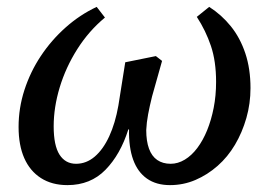

<svg xmlns="http://www.w3.org/2000/svg" viewBox="-20 -525 778 558"><path d="M176 13Q131 13 99 -7.5Q67 -28 50.5 -65.5Q34 -103 34 -156Q34 -211 51 -263.5Q68 -316 98.5 -362Q129 -408 170.5 -445Q212 -482 261 -505L285 -474Q238 -435 204.5 -382Q171 -329 153.5 -271Q136 -213 136 -158Q136 -102 153 -75.5Q170 -49 201 -49Q231 -49 255.5 -70Q280 -91 297.5 -129Q315 -167 324 -218L344 -344L433 -362L451 -348L422 -245Q415 -217 410.5 -193Q406 -169 405 -147Q405 -115 413 -93Q421 -71 437 -60Q453 -49 476 -49Q497 -49 517 -61Q537 -73 553.5 -95Q570 -117 582 -146.5Q594 -176 601 -211.5Q608 -247 608 -287Q608 -347 593 -391.5Q578 -436 552 -476L588 -505Q624 -482 651 -448.5Q678 -415 693 -370Q708 -325 708 -269Q708 -224 696 -182Q684 -140 663 -104.5Q642 -69 612.5 -43Q583 -17 548 -2Q513 13 474 13Q434 13 407 -6Q380 -25 367 -61Q354 -97 355 -149H353Q330 -76 286.5 -31.5Q243 13 176 13Z"/></svg>

Font: Source Serif 4 Medium
Style: Italic
Weight: 500
Italic angle: -12°
Designer: Frank Grießhammer
Foundry: Adobe Systems Incorporated
Version: Version 4.004;hotconv 1.0.116;makeotfexe 2.5.65601